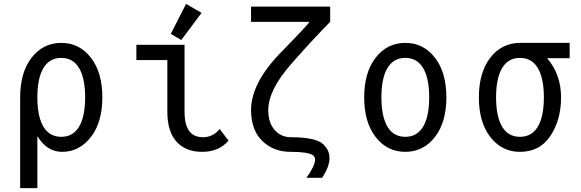

<svg xmlns="http://www.w3.org/2000/svg" viewBox="-20 -766 2970 981"><path d="M390.1 -129.9Q415 -181.2 415 -268.6Q415 -356 390.1 -407.2Q359.4 -470.2 293 -470.2Q226.6 -470.2 195.8 -407.2Q170.9 -356 170.9 -268.6Q170.9 -181.2 195.8 -129.9Q226.6 -66.9 293 -66.9Q359.4 -66.9 390.1 -129.9ZM83 -268.6Q83 -394 139.6 -468.8Q198.7 -546.9 293 -546.9Q387.2 -546.9 446.3 -468.8Q502.9 -394 502.9 -268.6Q502.9 -143.1 446.3 -68.4Q387.2 9.8 297.4 9.8Q219.7 9.8 170.9 -70.3V195.3H83Z M1147.5 -47.4Q1098.6 9.8 1013.2 9.8Q926.3 9.8 879.4 -44.9Q835 -96.7 835 -195.8V-459H676.8V-537.1H922.9V-195.8Q922.9 -127.4 947.8 -95.2Q971.2 -64.9 1018.1 -64.9Q1067.4 -64.9 1102.5 -106.9ZM930.7 -746.1 1009.8 -700.2 906.2 -561.5 852.5 -592.8Z M1545.4 142.6Q1589.8 81.1 1589.8 50.3Q1589.8 35.2 1579.1 27.3Q1554.7 9.8 1464.8 9.8Q1387.2 9.8 1332 -35.2Q1262.7 -91.8 1262.7 -203.6Q1262.7 -342.3 1417 -500Q1552.7 -638.7 1561 -654.3H1262.7V-732.4H1667V-654.3Q1589.8 -577.1 1470.7 -442.4Q1350.6 -306.6 1350.6 -203.1Q1350.6 -134.8 1387.7 -97.2Q1418.9 -65.4 1464.8 -64.9Q1593.3 -64.9 1631.3 -29.3Q1663.6 1 1663.6 41.5Q1663.6 85.9 1625.5 142.6Z M2147.9 -129.9Q2172.9 -181.2 2172.9 -268.6Q2172.9 -356 2147.9 -407.2Q2117.2 -470.2 2050.8 -470.2Q1984.4 -470.2 1953.6 -407.2Q1928.7 -356 1928.7 -268.6Q1928.7 -181.2 1953.6 -129.9Q1984.4 -66.9 2050.8 -66.9Q2117.2 -66.9 2147.9 -129.9ZM1897.5 -68.4Q1840.8 -143.1 1840.8 -268.6Q1840.8 -394 1897.5 -468.8Q1956.5 -546.9 2050.8 -546.9Q2145 -546.9 2204.1 -468.8Q2260.7 -394 2260.7 -268.6Q2260.7 -143.1 2204.1 -68.4Q2145 9.8 2050.8 9.8Q1956.5 9.8 1897.5 -68.4Z M2636.7 9.8Q2542.5 9.8 2483.4 -68.4Q2426.8 -143.1 2426.8 -268.6Q2426.8 -394 2483.4 -468.8Q2542.5 -546.9 2636.7 -546.9H2890.6V-468.8H2775.4Q2846.7 -385.3 2846.7 -268.6Q2846.7 -150.9 2790 -68.4Q2736.3 9.8 2636.7 9.8ZM2733.9 -129.9Q2758.8 -181.2 2758.8 -268.6Q2758.8 -356 2733.9 -407.2Q2703.1 -470.2 2636.7 -470.2Q2570.3 -470.2 2539.6 -407.2Q2514.6 -356 2514.6 -268.6Q2514.6 -181.2 2539.6 -129.9Q2570.3 -66.9 2636.7 -66.9Q2703.1 -66.9 2733.9 -129.9Z"/></svg>

Font: Consola Mono
Style: Book
Weight: 400
Monospace: yes
Designer: Wojciech Kalinowski "wmk69" (wmk69@o2.pl)
Foundry: Wojciech Kalinowski "wmk69" (wmk69@o2.pl)
Version: Version 2.1.0